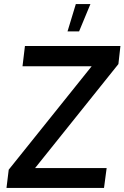

<svg xmlns="http://www.w3.org/2000/svg" viewBox="-20 -927 614 947"><path d="M493 0H12L23 -90L432 -600H91L103 -700H574L564 -611L153 -98H506ZM313 -772 354 -907H426L370 -772Z"/></svg>

Font: Kulim Park SemiBold
Style: Italic
Weight: 600
Italic angle: -8°
Designer: Noponies / Dale Sattler
Foundry: Noponies
Version: Version 1.000; ttfautohint (v1.8.3)